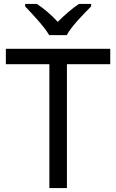

<svg xmlns="http://www.w3.org/2000/svg" viewBox="-20 -964 596 984"><path d="M232 -784H322C346 -829 409 -893 447 -931V-944H385C350 -921 312 -888 276 -852C243 -888 204 -921 169 -944H109V-931C145 -893 206 -829 232 -784ZM323 0V-635H545V-714H10V-635H233V0Z"/></svg>

Font: Noto Sans Buginese
Style: Regular
Weight: 400
Designer: Monotype Design Team
Foundry: Monotype Imaging Inc.
Version: Version 2.002